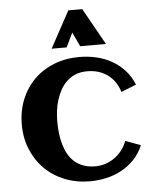

<svg xmlns="http://www.w3.org/2000/svg" viewBox="-56 -848 730 906"><g transform="rotate(-5 309.0 -395.0)"><path d="M589.4 -424.3 518.1 -396Q501 -449.7 460.9 -478.5Q420.9 -507.3 364.7 -507.3Q334.5 -507.3 310.8 -497.8Q287.1 -488.3 269.3 -471.7Q251.5 -455.1 239 -433.1Q226.6 -411.1 218.8 -386.2Q210.9 -361.3 207.5 -334.7Q204.1 -308.1 204.1 -283.2Q204.1 -256.3 207 -229Q210 -201.7 217 -176.5Q224.1 -151.4 235.8 -129.6Q247.6 -107.9 265.4 -91.8Q283.2 -75.7 307.9 -66.4Q332.5 -57.1 364.7 -57.1Q390.6 -57.1 414.1 -64.9Q437.5 -72.8 457 -86.9Q476.6 -101.1 491.7 -120.6Q506.8 -140.1 515.6 -164.1L587.4 -137.7Q571.3 -99.1 544.7 -71Q518.1 -43 484.4 -24.7Q450.7 -6.3 412.1 2.4Q373.5 11.2 334 11.2Q270 11.2 215.3 -10.5Q160.6 -32.2 120.8 -71.5Q81.1 -110.8 58.6 -164.8Q36.1 -218.8 36.1 -283.2Q36.1 -348.1 58.3 -402.3Q80.6 -456.5 120.1 -495.6Q159.7 -534.7 214.4 -556.2Q269 -577.6 334 -577.6Q375 -577.6 414.1 -568.6Q453.1 -559.6 486.6 -540.8Q520 -522 546.6 -493.2Q573.2 -464.4 589.4 -424.3ZM464.8 -627.9H342.8L311 -695.3L278.8 -627.9H207.5L301.8 -801.3H367.7Z"/></g></svg>

Font: Aclonica
Style: Regular
Weight: 400
Version: Version 1.001